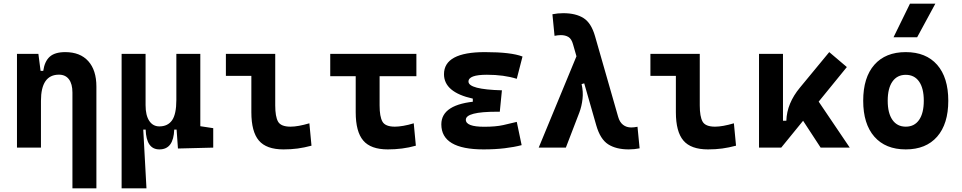

<svg xmlns="http://www.w3.org/2000/svg" viewBox="-20 -815 5313 1060"><path d="M379.9 224.6V-304.2Q379.9 -351.6 360.6 -377.2Q341.3 -402.8 305.5 -402.8Q206.1 -402.8 206.1 -258.3L175.8 -423.8H218.8Q226.1 -476.1 254.4 -501.7Q282.7 -527.3 340.3 -527.3Q422.4 -527.3 467.3 -477.5Q512.2 -427.7 512.2 -336.9V224.6ZM73.7 0V-517.6H191.9L206.1 -408.2V0Z M859.9 9.8Q787.6 9.8 784.2 -99.6H752.4L651.4 -175.8V-517.6H783.7V-234.4Q783.7 -178.2 804 -147.7Q824.2 -117.2 859.9 -117.2Q906.2 -117.2 929.9 -150.9Q953.6 -184.6 953.6 -263.7L976.1 -99.6H941.9Q939.9 -44.9 919.7 -17.6Q899.4 9.8 859.9 9.8ZM651.4 224.6V-210L770 -115.7L788.6 224.6ZM962.4 4.9 953.6 -119.1V-234.4H1085.9V-118.2L1157.2 -107.4V0ZM953.6 -146.5V-517.6H1085.9V-175.8Z M1544.9 9.8Q1450.7 9.8 1409.2 -39.1Q1367.7 -87.9 1367.7 -195.3V-517.6H1499.5V-232.9Q1499.5 -171.4 1515.1 -143.6Q1530.8 -115.7 1584 -115.7Q1625 -115.7 1688 -134.3L1699.7 -10.7Q1659.7 0 1623.3 4.9Q1586.9 9.8 1544.9 9.8ZM1227.1 -396V-517.6H1390.6V-396Z M2121.1 9.8Q2026.9 9.8 1985.4 -39.1Q1943.8 -87.9 1943.8 -195.3V-517.6H2075.7V-232.9Q2075.7 -171.4 2091.4 -143.6Q2107 -115.7 2160.2 -115.7Q2180.2 -115.7 2207.3 -120.4Q2234.4 -125 2264.2 -134.3L2275.9 -10.7Q2238.3 0 2199.5 4.9Q2160.6 9.8 2121.1 9.8ZM1803.2 -394.5V-517.6H2278.8V-394.5Z M2649.4 9.8Q2416.5 9.8 2416.5 -128.4Q2416.5 -241.2 2617.7 -255.9L2751 -316.4L2739.3 -198.2H2723.6Q2551.8 -198.2 2551.8 -153.8Q2551.8 -115.2 2653.3 -115.2Q2716.8 -115.2 2758.5 -124.5Q2800.3 -133.8 2833 -142.1L2859.9 -13.7Q2819.3 -2.9 2766.4 3.4Q2713.4 9.8 2649.4 9.8ZM2590.3 -210.4V-270.5Q2431.2 -305.7 2431.2 -405.3Q2431.2 -527.3 2657.2 -527.3Q2801.8 -527.3 2864.7 -502.9L2833 -379.9Q2762.2 -402.3 2668 -402.3Q2566.4 -402.3 2566.4 -364.7Q2566.4 -321.3 2751 -316.4L2739.3 -198.2Z M3451.2 9.8Q3381.3 9.8 3337.6 -18.3Q3293.9 -46.4 3272 -122.6L3143.6 -570.3Q3135.3 -600.6 3118.2 -610.8Q3101.1 -621.1 3076.2 -621.1Q3061 -621.1 3041.5 -617.2L3029.8 -736.3Q3058.6 -742.2 3089.8 -742.2Q3158.7 -742.2 3201.4 -715.3Q3244.1 -688.5 3265.1 -615.2L3392.6 -170.4Q3400.9 -140.6 3419.7 -126Q3438.5 -111.3 3464.8 -111.3Q3480 -111.3 3499.5 -115.2L3511.2 3.9Q3482.4 9.8 3451.2 9.8ZM2954.1 0 3166 -512.7 3256.8 -370.6 3190.9 -350.6Q3200.7 -308.6 3196 -268.3Q3191.4 -228 3178.7 -194.3L3104 0Z M3888.7 9.8Q3794.4 9.8 3752.9 -39.1Q3711.4 -87.9 3711.4 -195.3V-517.6H3843.3V-232.9Q3843.3 -171.4 3858.9 -143.6Q3874.5 -115.7 3927.7 -115.7Q3968.8 -115.7 4031.7 -134.3L4043.5 -10.7Q4003.4 0 3967 4.9Q3930.7 9.8 3888.7 9.8ZM3570.8 -396V-517.6H3734.4V-396Z M4293 0 4274.4 -148.4H4321.3Q4322.8 -197.3 4341.8 -242.9Q4360.8 -288.6 4396.5 -331.5L4558.1 -527.3L4655.3 -444.8ZM4170.4 0V-517.6H4302.7V-52.2L4293 0ZM4510.7 0 4361.3 -228.5 4470.7 -296.9 4671.4 0Z M4980.5 9.8Q4868.7 9.8 4807.1 -60.5Q4745.6 -130.9 4745.6 -258.8Q4745.6 -387.2 4807.1 -457.3Q4868.7 -527.3 4980.5 -527.3Q5092.3 -527.3 5153.8 -457.3Q5215.3 -387.2 5215.3 -258.8Q5215.3 -130.9 5153.8 -60.5Q5092.3 9.8 4980.5 9.8ZM4980.7 -115.7Q5028.3 -115.7 5054.2 -153.1Q5080.1 -190.5 5080.1 -258.9Q5080.1 -327.6 5054.2 -364.7Q5028.2 -401.9 4980.5 -401.9Q4933.1 -401.9 4907 -364.7Q4880.9 -327.5 4880.9 -258.8Q4880.9 -190.4 4907 -153.1Q4933.1 -115.7 4980.7 -115.7ZM4913.1 -609.4 5003.9 -794.9H5144L5043.5 -609.4Z"/></svg>

Font: Cascadia Code
Style: Regular
Weight: 400
Monospace: yes
Designer: Aaron Bell
Foundry: Saja Typeworks
Version: Version 2106.017